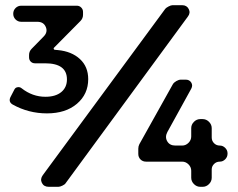

<svg xmlns="http://www.w3.org/2000/svg" viewBox="-20 -720 918 740"><path d="M168 0Q149 0 141.5 -15Q134 -30 145 -45L617 -686Q620 -690 629.5 -695Q639 -700 645 -700H682Q700 -700 707.5 -685Q715 -670 704 -656L233 -14Q230 -9 220.5 -4.5Q211 0 205 0ZM189 -537Q186 -535 187 -531.5Q188 -528 192 -528L203 -527Q256 -522 288 -492.5Q320 -463 320 -415Q320 -357 276.5 -320Q233 -283 161 -283Q90 -283 29 -317Q10 -328 22 -349L36 -376Q40 -383 48.5 -384Q57 -385 63 -380Q105 -347 155 -347Q194 -347 216 -365Q238 -383 238 -414Q238 -476 154 -476H115Q105 -476 98.5 -482.5Q92 -489 92 -499V-508Q92 -522 102 -532L148 -579Q165 -596 156.5 -616Q148 -636 124 -636H62Q49 -636 40 -645Q31 -654 31 -667Q31 -680 40 -689Q49 -698 62 -698H276Q286 -698 293 -691Q300 -684 300 -674V-663Q300 -649 290 -639ZM682 -159Q696 -159 706.5 -169.5Q717 -180 717 -194V-226Q717 -240 727.5 -250.5Q738 -261 752 -261H761Q775 -261 785.5 -250.5Q796 -240 796 -226V-190Q796 -177 805 -168Q814 -159 827 -159Q839 -159 848 -150Q857 -141 857 -129V-128Q857 -115 848 -106Q839 -97 827 -97Q814 -97 805 -88Q796 -79 796 -67V-35Q796 -21 785.5 -10.5Q775 0 761 0H752Q738 0 727.5 -10.5Q717 -21 717 -35V-62Q717 -76 706.5 -86.5Q696 -97 682 -97H543Q530 -97 521.5 -105.5Q513 -114 513 -127V-147Q513 -156 517 -164L646 -395Q650 -402 659.5 -407.5Q669 -413 677 -413H696Q710 -413 717 -402Q724 -391 717 -378L625 -211Q615 -192 624.5 -175.5Q634 -159 656 -159Z"/></svg>

Font: Trueno
Style: Round
Weight: 400
Designer: Julieta Ulanovsky, Jasper
Foundry: Julieta Ulanovsky, Cannot Into Space Fonts
Version: Version 3.001